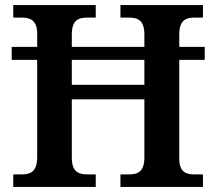

<svg xmlns="http://www.w3.org/2000/svg" viewBox="-20 -734 849 754"><path d="M32 0H356V-49H325C290 -49 262 -57 262 -116V-344H547V-116C547 -57 519 -49 484 -49H453V0H777V-49H746C713 -49 684 -56 684 -111V-499H784V-550H684V-598C684 -657 712 -665 746 -665H777V-714H453V-665H484C519 -665 547 -657 547 -598V-550H262V-598C262 -657 290 -665 325 -665H356V-714H32V-665H63C96 -665 126 -657 126 -602V-550H26V-499H126V-116C126 -57 97 -49 63 -49H32ZM262 -401V-499H547V-401Z"/></svg>

Font: Noto Serif Tamil SemiBold
Style: Italic
Weight: 600
Italic angle: -12°
Designer: Indian Type Foundry, Tom Grace, and the Monotype Design Team
Foundry: Monotype Imaging Inc.
Version: Version 2.003